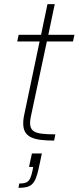

<svg xmlns="http://www.w3.org/2000/svg" viewBox="-20 -678 379 926"><path d="M241 0Q204 0 176 -3.5Q148 -7 129.5 -16Q111 -25 101.5 -41Q92 -57 92 -83Q92 -90 92.5 -97Q93 -104 94.5 -112.5Q96 -121 98 -130L171 -478H63L70 -510H178L209 -658H244L213 -510H339L332 -478H206L128 -112Q127 -107 126.5 -102.5Q126 -98 125.5 -93.5Q125 -89 125 -85Q125 -60 138.5 -48.5Q152 -37 179 -33.5Q206 -30 247 -30ZM69 228 73 207Q96 207 107.5 201.5Q119 196 125.5 182Q132 168 137 144L140 127H120L134 62H182L166 137Q160 164 153 181.5Q146 199 135.5 209.5Q125 220 109 224Q93 228 69 228Z"/></svg>

Font: Saira Thin Thin
Style: Italic
Weight: 250
Italic angle: -12°
Version: Version 1.101